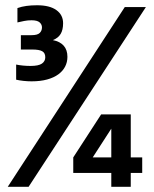

<svg xmlns="http://www.w3.org/2000/svg" viewBox="-20 -717 590 737"><path d="M540 -689.9 89.8 0H9.8L459 -689.9ZM525.9 -53.2H481.9V0H407.2V-53.2H261.2V-112.8L368.2 -277.8H481.9V-112.8H525.9ZM407.2 -223.1 335.9 -112.8H407.2ZM238.8 -499Q238.8 -478.5 230 -461.4Q221.2 -444.3 203.9 -431.6Q186.5 -418.9 160.9 -411.9Q135.3 -404.8 101.1 -404.8Q85.9 -404.8 70.3 -406.5Q54.7 -408.2 42 -411.1V-469.2Q53.2 -466.8 68.1 -465.3Q83 -463.9 97.2 -463.9Q127.9 -463.9 140.9 -472.9Q153.8 -481.9 153.8 -497.1Q153.8 -513.7 142.1 -520.3Q130.4 -526.9 104 -526.9H60.1V-582H101.1Q124 -582 132.6 -590.6Q141.1 -599.1 141.1 -611.8Q141.1 -623 132.1 -631.1Q123 -639.2 101.1 -639.2Q85.9 -639.2 72.8 -636.5Q59.6 -633.8 46.9 -630.9V-686Q63.5 -691.9 81.8 -694.3Q100.1 -696.8 122.1 -696.8Q170.9 -696.8 196.5 -678.2Q222.2 -659.7 222.2 -627.9Q222.2 -602.5 212.9 -586.9Q203.6 -571.3 183.1 -563Q210.4 -557.6 224.6 -541.5Q238.8 -525.4 238.8 -499Z"/></svg>

Font: Code New Roman
Style: Regular
Weight: 400
Monospace: yes
Designer: Sam Radian
Foundry: Code New Roman
Version: Version 2.00 November 29, 2014